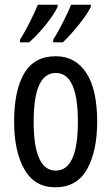

<svg xmlns="http://www.w3.org/2000/svg" viewBox="-20 -786 473 816"><path d="M393 -269Q393 -406 346.5 -476.5Q300 -547 217 -547Q126 -547 83 -474.5Q40 -402 40 -269Q40 -143 83.5 -66.5Q127 10 215 10Q307 10 350 -67Q393 -144 393 -269ZM123 -269Q123 -476 217 -476Q311 -476 311 -269Q311 -61 217 -61Q123 -61 123 -269ZM225 -766H141Q131 -741 109 -696.5Q87 -652 65 -617V-606H104Q139 -637 173.5 -679.5Q208 -722 225 -757ZM366 -766H282Q274 -744 250.5 -697Q227 -650 206 -617V-606H247Q275 -632 312.5 -678Q350 -724 366 -757Z"/></svg>

Font: Noto Sans Display Condensed
Style: Regular
Weight: 400
Width: 3
Designer: Monotype Design Team
Foundry: Monotype Imaging Inc.
Version: Version 1.900